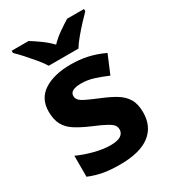

<svg xmlns="http://www.w3.org/2000/svg" viewBox="-188 -866 873 975"><g transform="rotate(-30 248.5 -378.0)"><path d="M459 -162Q459 -79 400.5 -34.5Q342 10 226 10Q169 10 128 2.5Q87 -5 46 -22V-145Q90 -125 141 -112Q192 -99 231 -99Q275 -99 293.5 -112Q312 -125 312 -146Q312 -160 304.5 -171Q297 -182 272 -196Q247 -210 194 -232Q143 -254 110 -275.5Q77 -297 61 -327.5Q45 -358 45 -404Q45 -480 104 -518Q163 -556 261 -556Q312 -556 358 -546Q404 -536 453 -513L408 -406Q368 -423 332 -434.5Q296 -446 259 -446Q226 -446 209.5 -437Q193 -428 193 -410Q193 -397 201.5 -386.5Q210 -376 234.5 -364Q259 -352 307 -332Q354 -313 388 -292.5Q422 -272 440.5 -241.5Q459 -211 459 -162ZM162 -606Q148 -629 125.5 -656Q103 -683 79.5 -709Q56 -735 37 -753V-766H136Q162 -750 192 -728.5Q222 -707 248 -680Q274 -707 305 -728.5Q336 -750 362 -766H461V-753Q443 -735 419 -709Q395 -683 372.5 -656Q350 -629 336 -606Z"/></g></svg>

Font: Noto Sans Adlam Unjoined
Style: Regular
Weight: 400
Designer: Mark Jamra, Neil Patel
Foundry: JamraPatel LLC
Version: Version 3.001